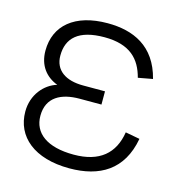

<svg xmlns="http://www.w3.org/2000/svg" viewBox="-90 -635 681 729"><g transform="rotate(15 251.0 -270.0)"><path d="M246.5 15C365 15 452 -34.5 475 -162L418.5 -172.5C405 -87 350.5 -39.5 249 -39.5C144 -39.5 89 -81.5 89 -149.5C89 -223.5 145 -250.5 216 -250.5H302V-302.5H216C147.5 -302.5 103 -332 103 -390C103 -458.5 145.5 -500.5 247.5 -500.5C348.5 -500.5 391 -453.5 409 -384.5L466 -395C435 -517 346 -555 245.5 -555C116.5 -555 43.5 -492.5 43.5 -393.5C43.5 -335 74.5 -297 120.5 -279.5C71.5 -265 29.5 -216.5 29.5 -150.5C29.5 -52 108.5 15 246.5 15Z"/></g></svg>

Font: Vela Sans Light
Style: Regular
Weight: 300
Designer: Principal design: Mikhail Sharanda - project Manrope.
Design modification: Ravid Balaliev
Foundry: Mikhail Sharanda
Version: Version 1.001